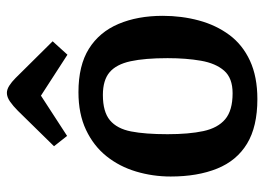

<svg xmlns="http://www.w3.org/2000/svg" viewBox="-125 -631 768 558"><g transform="rotate(-90 259.0 -352.0)"><path d="M250 12Q170 12 120.5 -18Q71 -48 48 -105Q25 -162 25 -240Q25 -292 39.5 -340.5Q54 -389 84 -426.5Q114 -464 160.5 -486Q207 -508 270 -508Q348 -508 396.5 -477.5Q445 -447 468.5 -391.5Q492 -336 492 -263Q492 -208 478.5 -158Q465 -108 436.5 -69.5Q408 -31 361.5 -9.5Q315 12 250 12ZM267 -60Q311 -60 332.5 -84.5Q354 -109 361.5 -152Q369 -195 369 -249Q369 -315 360 -356.5Q351 -398 328 -417.5Q305 -437 262 -437Q213 -437 188.5 -416.5Q164 -396 156 -355Q148 -314 148 -249Q148 -187 157 -145Q166 -103 191.5 -81.5Q217 -60 267 -60ZM379 -540 260 -617 143 -541 113 -579 216 -684Q230 -698 243 -707Q256 -716 268 -716Q278 -716 289 -709Q300 -702 311 -691L418 -583Z"/></g></svg>

Font: Faustina Light SemiBold
Style: Regular
Weight: 600
Version: Version 1.200